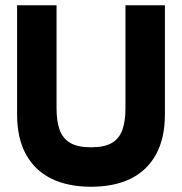

<svg xmlns="http://www.w3.org/2000/svg" viewBox="-20 -700 692 730"><path d="M326 10Q238 10 175 -21Q112 -52 78.5 -113.5Q45 -175 45 -265V-680H195V-287Q195 -240 206.5 -207Q218 -174 246.5 -157Q275 -140 326 -140Q378 -140 406 -157Q434 -174 445.5 -207Q457 -240 457 -287V-680H607V-265Q607 -175 573.5 -113.5Q540 -52 477.5 -21Q415 10 326 10Z"/></svg>

Font: Teachers
Style: Regular
Weight: 400
Designer: Alfredo Marco Pradil, Chank Diesel
Version: Version 1.001